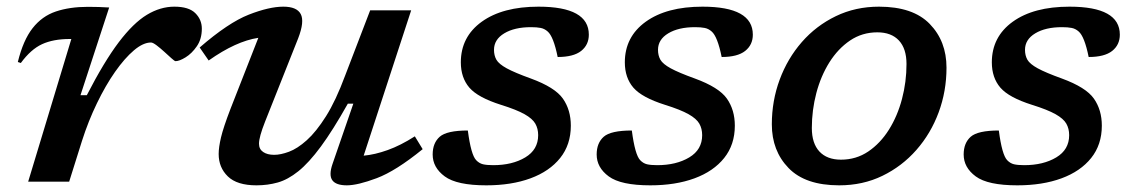

<svg xmlns="http://www.w3.org/2000/svg" viewBox="-20 -545 3398 576"><path d="M194 -428H189Q140 -428 106.2 -412.5Q72.5 -397 42.5 -356L33.5 -359Q49.5 -424.5 77.8 -460.5Q106 -496.5 147.5 -510.5Q189 -524.5 244 -524.5Q262 -524.5 276.5 -524Q291 -523.5 307.5 -522.5L221.5 -259.5H240.5Q292.5 -360.5 336.2 -418.2Q380 -476 420.5 -500.5Q461 -525 503 -525Q546.5 -525 566 -505.5Q585.5 -486 585.5 -459Q585.5 -428 570.5 -406.2Q555.5 -384.5 536.8 -373Q518 -361.5 506.5 -361.5Q504 -361.5 494 -370.5Q484 -379.5 472.5 -390Q461 -400.5 449.8 -409Q438.5 -417.5 433 -417.5Q409.5 -417.5 381.8 -394Q354 -370.5 325.2 -329.5Q296.5 -288.5 270.8 -235.2Q245 -182 226 -122.5L187.5 0H64.5Z M977.5 -53 1040 -234H1023.5Q978.5 -154 942.5 -105.2Q906.5 -56.5 875 -31.2Q843.5 -6 813.2 2.5Q783 11 749.5 11Q691 11 663.5 -15.8Q636 -42.5 636 -83Q636 -103 643 -132.8Q650 -162.5 671.5 -218.5L755 -431.5Q688 -421.5 606 -363.5L579 -402.5Q665 -477 726.2 -501Q787.5 -525 830 -525Q870.5 -525 882.2 -502.8Q894 -480.5 874.5 -430L775 -179.5Q757 -134 757 -114Q757 -97.5 769.5 -89Q782 -80.5 802.5 -80.5Q822 -80.5 847 -89.8Q872 -99 900.2 -124.2Q928.5 -149.5 958 -196.2Q987.5 -243 1015.5 -318.5L1090.5 -514H1213.5L1071 -78Q1104.5 -81 1143 -94.8Q1181.5 -108.5 1224.5 -136L1248 -97.5Q1167.5 -32 1110.2 -10.5Q1053 11 1020.5 11Q988 11 977 -4.2Q966 -19.5 977.5 -53Z M1383.5 -153.5Q1393 -80.5 1408.5 -64.5Q1417.5 -55 1429 -52.2Q1440.5 -49.5 1459.5 -49.5Q1517 -49.5 1555.8 -72.8Q1594.5 -96 1594.5 -139.5Q1594.5 -159 1586 -174Q1577.5 -189 1553.5 -202.5Q1529.5 -216 1483 -230.5Q1413.5 -252.5 1388 -282.2Q1362.5 -312 1362.5 -358Q1362.5 -434.5 1425.2 -479.8Q1488 -525 1595.5 -525Q1746.5 -525 1746.5 -441Q1746.5 -410.5 1723.5 -392.2Q1700.5 -374 1653 -374Q1640.5 -435.5 1623 -450.5Q1613.5 -459 1602 -461.2Q1590.5 -463.5 1573 -463.5Q1523.5 -463.5 1492.8 -445Q1462 -426.5 1462 -395.5Q1462 -378.5 1469.2 -365.8Q1476.5 -353 1500.2 -340Q1524 -327 1572.5 -309.5Q1645 -283 1668.8 -249Q1692.5 -215 1692.5 -168Q1692.5 -111 1660.5 -71Q1628.5 -31 1571.5 -10Q1514.5 11 1439 11Q1350.5 11 1314.2 -15.8Q1278 -42.5 1278 -81.5Q1278 -116 1299.2 -134.8Q1320.5 -153.5 1383.5 -153.5Z M1875.5 -153.5Q1885 -80.5 1900.5 -64.5Q1909.5 -55 1921 -52.2Q1932.5 -49.5 1951.5 -49.5Q2009 -49.5 2047.8 -72.8Q2086.5 -96 2086.5 -139.5Q2086.5 -159 2078 -174Q2069.5 -189 2045.5 -202.5Q2021.5 -216 1975 -230.5Q1905.5 -252.5 1880 -282.2Q1854.5 -312 1854.5 -358Q1854.5 -434.5 1917.2 -479.8Q1980 -525 2087.5 -525Q2238.5 -525 2238.5 -441Q2238.5 -410.5 2215.5 -392.2Q2192.5 -374 2145 -374Q2132.5 -435.5 2115 -450.5Q2105.5 -459 2094 -461.2Q2082.5 -463.5 2065 -463.5Q2015.5 -463.5 1984.8 -445Q1954 -426.5 1954 -395.5Q1954 -378.5 1961.2 -365.8Q1968.5 -353 1992.2 -340Q2016 -327 2064.5 -309.5Q2137 -283 2160.8 -249Q2184.5 -215 2184.5 -168Q2184.5 -111 2152.5 -71Q2120.5 -31 2063.5 -10Q2006.5 11 1931 11Q1842.5 11 1806.2 -15.8Q1770 -42.5 1770 -81.5Q1770 -116 1791.2 -134.8Q1812.5 -153.5 1875.5 -153.5Z M2617 -525Q2719 -525 2769.2 -473.2Q2819.5 -421.5 2819.5 -342Q2819.5 -271.5 2796 -208Q2772.5 -144.5 2729.2 -95.2Q2686 -46 2627.2 -17.5Q2568.5 11 2497.5 11Q2396 11 2345.8 -40.8Q2295.5 -92.5 2295.5 -172Q2295.5 -242.5 2319 -306Q2342.5 -369.5 2385.5 -418.8Q2428.5 -468 2487.5 -496.5Q2546.5 -525 2617 -525ZM2503 -66Q2548.5 -66 2584.8 -90.5Q2621 -115 2646.8 -156Q2672.5 -197 2686 -248.2Q2699.5 -299.5 2699.5 -353Q2699.5 -399 2676.8 -423.5Q2654 -448 2612 -448Q2566.5 -448 2530.2 -423.5Q2494 -399 2468.2 -358Q2442.5 -317 2429 -265.8Q2415.5 -214.5 2415.5 -161Q2415.5 -115 2438.2 -90.5Q2461 -66 2503 -66Z M2976.5 -153.5Q2986 -80.5 3001.5 -64.5Q3010.5 -55 3022 -52.2Q3033.5 -49.5 3052.5 -49.5Q3110 -49.5 3148.8 -72.8Q3187.5 -96 3187.5 -139.5Q3187.5 -159 3179 -174Q3170.5 -189 3146.5 -202.5Q3122.5 -216 3076 -230.5Q3006.5 -252.5 2981 -282.2Q2955.5 -312 2955.5 -358Q2955.5 -434.5 3018.2 -479.8Q3081 -525 3188.5 -525Q3339.5 -525 3339.5 -441Q3339.5 -410.5 3316.5 -392.2Q3293.5 -374 3246 -374Q3233.5 -435.5 3216 -450.5Q3206.5 -459 3195 -461.2Q3183.5 -463.5 3166 -463.5Q3116.5 -463.5 3085.8 -445Q3055 -426.5 3055 -395.5Q3055 -378.5 3062.2 -365.8Q3069.5 -353 3093.2 -340Q3117 -327 3165.5 -309.5Q3238 -283 3261.8 -249Q3285.5 -215 3285.5 -168Q3285.5 -111 3253.5 -71Q3221.5 -31 3164.5 -10Q3107.5 11 3032 11Q2943.5 11 2907.2 -15.8Q2871 -42.5 2871 -81.5Q2871 -116 2892.2 -134.8Q2913.5 -153.5 2976.5 -153.5Z"/></svg>

Font: Newsreader Caption Medium
Style: Italic
Weight: 500
Italic angle: -17°
Designer: Hugues Gentile
Foundry: Production Type
Version: Version 1.001